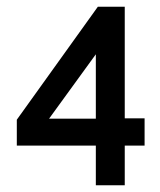

<svg xmlns="http://www.w3.org/2000/svg" viewBox="-20 -551 477 571"><path d="M410 -118V-199H351V-531H271L30 -195V-118H265V0H351V-118ZM265 -153 314 -198H77L99 -161L298 -435L265 -445Z"/></svg>

Font: Lisu Bosa Medium
Style: Regular
Weight: 500
Designer: David Morse, Annie Olsen, Victor Gaultney, Frank Grießhammer (Latin)
Foundry: SIL International
Version: Version 2.000